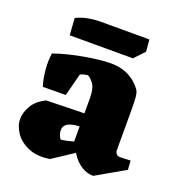

<svg xmlns="http://www.w3.org/2000/svg" viewBox="-126 -775 833 896"><g transform="rotate(20 290.5 -327.0)"><path d="M435 17Q412 17 390 7Q368 -3 349 -22.5Q330 -42 316 -70L297 -73V-318Q297 -365 282.5 -386.5Q268 -408 252 -416Q242 -415 232 -412.5Q222 -410 215 -406L186 -294L72 -293Q61 -330 57 -372.5Q53 -415 59 -454Q93 -466 131.5 -475.5Q170 -485 207.5 -491.5Q245 -498 278 -501.5Q311 -505 333 -505Q363 -505 390 -498Q417 -491 441.5 -474.5Q466 -458 486 -431Q494 -419 496 -395Q498 -371 498 -329V-134Q498 -124 504 -116Q510 -108 522 -108Q534 -108 545.5 -108.5Q557 -109 575 -110L578 -65ZM219 12Q158 22 114 3.5Q70 -15 47 -48.5Q24 -82 24 -117Q24 -149 44 -183Q64 -217 109 -239L331 -244V-178H299Q284 -178 269.5 -175.5Q255 -173 244 -168Q233 -163 226.5 -154Q220 -145 220 -132Q220 -122 224 -110Q228 -98 235 -90Q251 -92 266.5 -95.5Q282 -99 297.5 -103.5Q313 -108 325 -111L342 -69ZM108 -562 102 -646Q131 -660 161.5 -665.5Q192 -671 215 -671H464L469 -612L422 -562Z"/></g></svg>

Font: Eczar ExtraBold
Style: Regular
Weight: 800
Designer: Vaibhav Singh
Foundry: Rosetta Type Foundry
Version: Version 2.000